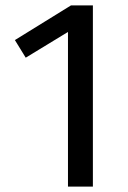

<svg xmlns="http://www.w3.org/2000/svg" viewBox="-20 -689 473 709"><path d="M323 -669H242L35 -541L75 -476L231 -571V0H323Z"/></svg>

Font: FSans
Style: Regular
Weight: 400
Designer: Carrois Corporate & Edenspiekermann AG
Foundry: Carrois Corporate GbR & Edenspiekermann AG
Version: Version 4.106;PS 004.106;hotconv 1.0.70;makeotf.lib2.5.58329